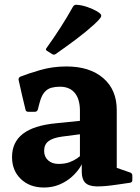

<svg xmlns="http://www.w3.org/2000/svg" viewBox="-20 -796 605 828"><path d="M169.6 12.7Q108.4 12.7 70.2 -23.8Q31.9 -60.2 31.9 -118.8Q31.9 -182.5 78.7 -218.9Q125.6 -255.2 221.3 -264.4L343.3 -276.8L340.1 -218.9L248.1 -207Q207.4 -201.5 188.9 -187.1Q170.3 -172.6 170.3 -145.6Q170.3 -120 187.4 -104.6Q204.5 -89.1 232.7 -89.1Q260.1 -89.1 280 -96.6Q299.8 -104.1 312.8 -113.4Q325.7 -122.6 330.8 -128.3L342.8 -115.9Q339.2 -97 325.5 -75Q311.7 -53.1 289.2 -33Q266.6 -12.9 236.2 -0.1Q205.9 12.7 169.6 12.7ZM324.7 -318Q324.7 -368.8 302.4 -395.4Q280.2 -422.1 238.3 -422.1Q218.2 -422.1 201.3 -417.5Q184.4 -412.9 171.6 -398.2Q158.9 -383.4 150.7 -352.8L143.1 -323.6Q140.1 -314 130.6 -314H101.4Q91.4 -314 89.8 -324Q81.4 -356.7 74.2 -389.2Q66.9 -421.7 60.2 -451.6Q58.8 -460.2 67.2 -465.2Q100.2 -478.4 153.5 -493.9Q206.8 -509.4 266.5 -509.4Q367 -509.4 425.3 -459.1Q483.5 -408.8 483.5 -321.4V-162H324.7ZM483.5 -162V-43.8L463.9 -78.9L541.7 -51.9Q550.7 -48.3 550.7 -38.7V-19.1Q550.7 -9.5 540.7 -7.9L486.6 0Q429.2 8.7 395.5 7.8Q361.8 6.9 347.2 -8.4Q332.6 -23.6 332.6 -55.6V-101.9L324.7 -109.9V-162ZM220.3 -563.1Q213.2 -557.7 204.8 -562.7L182.8 -576.6Q174.4 -581.6 180.8 -589.1Q212.9 -633.7 241.4 -678.1Q269.9 -722.6 294.8 -767.3Q300.2 -775.9 309.8 -775.5Q332.1 -774.1 355.7 -766.1Q379.3 -758 398.9 -746.9Q411.6 -739 415.3 -733.2Q419 -727.4 412.5 -718.3Q406.1 -709.2 386.9 -691.3Q352.5 -660 310.4 -628.3Q268.4 -596.7 220.3 -563.1Z"/></svg>

Font: Hahmlet
Style: Regular
Weight: 400
Designer: Minjoo Ham & Mark Frömberg
Foundry: hypertype
Version: Version 1.002